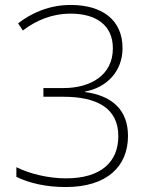

<svg xmlns="http://www.w3.org/2000/svg" viewBox="-20 -744 612 774"><path d="M474 -550C474 -662 394 -724 265 -724C178 -724 108 -692 53 -650L72 -621C126 -662 189 -689 265 -689C367 -689 435 -643 435 -549C435 -440 344 -389 236 -389H155V-354H235C368 -354 457 -310 457 -195C457 -91 387 -25 246 -25C174 -25 98 -44 46 -70V-31C98 -6 164 10 245 10C411 10 496 -73 496 -196C496 -299 434 -358 323 -373V-375C410 -391 474 -456 474 -550Z"/></svg>

Font: Noto Sans Sinhala UI ExtraLight
Style: Regular
Weight: 200
Designer: Jelle Bosma - Monotype Design Team
Foundry: Monotype Imaging Inc.
Version: Version 2.006